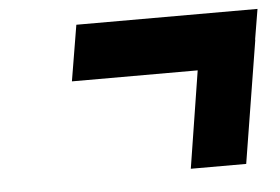

<svg xmlns="http://www.w3.org/2000/svg" viewBox="-37 -593 689 473"><g transform="rotate(-5 307.5 -356.0)"><path d="M417 -167 465 -470H603L554 -167ZM144 -407 167 -545H615L592 -407Z"/></g></svg>

Font: Exo Thin ExtraBold
Style: Italic
Weight: 800
Italic angle: -9°
Version: Version 2.000